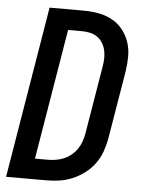

<svg xmlns="http://www.w3.org/2000/svg" viewBox="-53 -777 605 819"><g transform="rotate(5 250.0 -367.5)"><path d="M4 0 126 -735H272Q304 -735 335 -729.5Q366 -724 393 -709.5Q420 -695 439 -671.5Q458 -648 468 -619Q478 -590 478 -558Q478 -526 473 -493L424 -199Q419 -171 409 -143.5Q399 -116 381.5 -92Q364 -68 339.5 -49.5Q315 -31 287.5 -19.5Q260 -8 232 -4Q204 0 176 0ZM176 -88Q193 -88 210.5 -91Q228 -94 244.5 -101Q261 -108 275.5 -120Q290 -132 300 -147Q310 -162 316 -179Q322 -196 325 -213L374 -508Q377 -525 377 -543Q377 -561 373 -577Q369 -593 360 -607Q351 -621 337 -630.5Q323 -640 306 -643.5Q289 -647 272 -647H213L120 -88Z"/></g></svg>

Font: Iosevka Curly Semibold Oblique
Style: Regular
Weight: 600
Italic angle: -9°
Monospace: yes
Designer: Belleve Invis
Foundry: Belleve Invis
Version: Version 11.1.0; ttfautohint (v1.8.3)